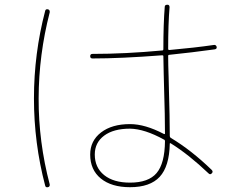

<svg xmlns="http://www.w3.org/2000/svg" viewBox="-20 -780 1040 820"><path d="M684.6 -176.8Q684.6 -182.6 680.7 -183.6Q597.7 -229.5 535.2 -230.5Q464.8 -230.5 424.8 -200.7Q384.8 -170.9 384.8 -120.1Q384.8 -64.5 424.8 -32.2Q464.8 0 535.2 0Q614.3 0 648.9 -41Q683.6 -82 684.6 -176.8ZM679.7 -208Q684.6 -206.1 684.6 -210Q684.6 -282.2 680.7 -406.2Q680.7 -413.1 679.2 -463.9Q677.7 -514.6 677.7 -540Q677.7 -543.9 672.9 -543.9Q496.1 -530.3 375 -530.3Q365.2 -530.3 365.2 -540Q365.2 -549.8 375 -549.8Q515.6 -549.8 672.9 -564.5Q677.7 -564.5 677.7 -570.3Q677.7 -677.7 683.6 -751Q683.6 -759.8 695.3 -759.8Q704.1 -759.8 704.1 -749Q698.2 -676.8 698.2 -571.3Q698.2 -566.4 703.1 -566.4Q812.5 -576.2 892.6 -587.9Q902.3 -589.8 905.3 -580.1Q907.2 -571.3 897.5 -569.3Q798.8 -555.7 703.1 -545.9Q698.2 -545.9 698.2 -541Q698.2 -522.5 698.7 -499.5Q699.2 -476.6 700.2 -449.2Q701.2 -421.9 701.2 -406.2Q705.1 -276.4 705.1 -199.2Q705.1 -194.3 709 -191.4Q795.9 -139.6 883.8 -54.7Q891.6 -46.9 884.8 -40Q877.9 -32.2 871.1 -39.1Q786.1 -120.1 709 -168Q705.1 -169.9 705.1 -166Q703.1 -69.3 662.1 -24.9Q621.1 19.5 535.2 19.5Q456.1 19.5 410.6 -17.6Q365.2 -54.7 365.2 -120.1Q365.2 -178.7 411.6 -214.4Q458 -250 535.2 -250Q599.6 -250 679.7 -208ZM184.6 19.5Q174.8 21.5 172.9 12.7Q125 -168.9 125 -359.9Q125 -550.8 172.9 -733.4Q174.8 -742.2 184.6 -740.2Q193.4 -738.3 192.4 -727.5Q145.5 -545.9 145 -359.9Q144.5 -173.8 192.4 7.8Q193.4 17.6 184.6 19.5Z"/></svg>

Font: Rounded-X Mgen+ 2m thin
Style: Regular
Weight: 100
Designer: [Source Han Sans]
Ryoko NISHIZUKA  (kana & ideographs); Paul D. Hunt (Latin, Greek & Cyrillic); Wenlong ZHANG  (bopomofo
Version: Version 1.059.20150602